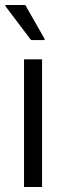

<svg xmlns="http://www.w3.org/2000/svg" viewBox="-20 -747 264 767"><path d="M76 0V-510H148V0ZM104 -587 2 -722V-727H81L158 -592V-587Z"/></svg>

Font: Saira SemiCondensed
Style: Regular
Weight: 400
Width: 4
Designer: Hector Gatti with collaboration of the Omnibus-Type team
Foundry: Omnibus-Type
Version: Version 1.101